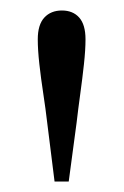

<svg xmlns="http://www.w3.org/2000/svg" viewBox="-20 -825 236 366"><path d="M98 -805Q119 -805 131 -791.5Q143 -778 143 -750Q143 -730 140 -702.5Q137 -675 133 -646Q129 -617 126 -591L111 -479H84L70 -591Q67 -617 62.5 -646.5Q58 -676 55 -703Q52 -730 52 -750Q52 -778 64.5 -791.5Q77 -805 98 -805Z"/></svg>

Font: Noto Serif TC
Style: Regular
Weight: 400
Designer: Ryoko NISHIZUKA  (kana & ideographs); Frank Grießhammer (Latin, Greek & Cyrillic); Wenlong ZHANG  (bopomofo); Sandoll Co
Foundry: Adobe
Version: Version 2.003-H1;hotconv 1.1.1;makeotfexe 2.6.0